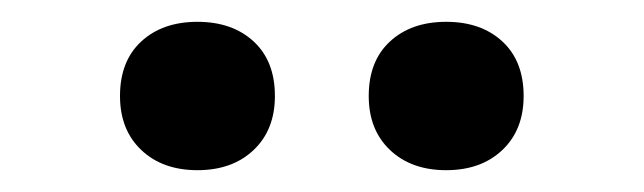

<svg xmlns="http://www.w3.org/2000/svg" viewBox="-20 -948 590 176"><path d="M161 -792Q129 -792 109.5 -810.5Q90 -829 90 -860Q90 -892 109.5 -910Q129 -928 161 -928Q193 -928 212.5 -910Q232 -892 232 -860Q232 -829 212.5 -810.5Q193 -792 161 -792ZM389 -792Q357 -792 337.5 -810.5Q318 -829 318 -860Q318 -892 337.5 -910Q357 -928 389 -928Q421 -928 440.5 -910Q460 -892 460 -860Q460 -829 440.5 -810.5Q421 -792 389 -792Z"/></svg>

Font: M PLUS Code Latin SemiExpanded
Style: Regular
Weight: 400
Width: 6
Designer: Coji Morishita
Foundry: UNDERFOREST DESIGN
Version: Version 1.002; ttfautohint (v1.8.3)